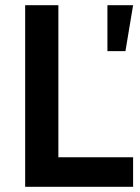

<svg xmlns="http://www.w3.org/2000/svg" viewBox="-20 -720 540 740"><path d="M77 0V-700H205V-114H493V0ZM394 -523V-700H493L463.5 -523Z"/></svg>

Font: Cabin VF Beta
Style: Regular
Weight: 400
Designer: Pablo Impallari
Foundry: Pablo Impallari. http://www.impallari.com Igino Marini. http://www.ikern.com
Version: Version 2.200